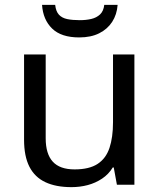

<svg xmlns="http://www.w3.org/2000/svg" viewBox="-20 -811 658 790"><path d="M533 -587V-51H461L448 -122H444Q427 -94 400 -76Q373 -58 341 -49.5Q309 -41 274 -41Q210 -41 166.5 -61.5Q123 -82 101 -125Q79 -168 79 -236V-587H168V-242Q168 -178 197 -146Q226 -114 287 -114Q347 -114 381.5 -136.5Q416 -159 430.5 -202.5Q445 -246 445 -308V-587ZM464 -791Q461 -751 441.5 -721Q422 -691 388 -674Q354 -657 306 -657Q232 -657 194.5 -693.5Q157 -730 153 -791H207Q210 -764 222.5 -750.5Q235 -737 256.5 -732.5Q278 -728 308 -728Q334 -728 355.5 -733Q377 -738 391.5 -751.5Q406 -765 409 -791Z"/></svg>

Font: Noto Sans Tamil UI
Style: Regular
Weight: 400
Designer: Jelle Bosma - Monotype Design Team
Foundry: Monotype Imaging Inc.
Version: Version 2.004